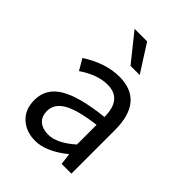

<svg xmlns="http://www.w3.org/2000/svg" viewBox="-210 -817 932 932"><g transform="rotate(45 256.0 -351.0)"><path d="M58 -126Q58 -205 129.5 -248Q201 -291 357 -308Q357 -430 257 -430Q188 -430 112 -378L79 -435Q177 -498 270 -498Q438 -498 438 -298V0H371L364 -58H362Q275 12 201 12Q138 12 98 -25Q58 -62 58 -126ZM139 -132Q139 -93 162.5 -73.5Q186 -54 224 -54Q284 -54 357 -119V-254Q239 -239 189 -209.5Q139 -180 139 -132ZM158 -714H244L334 -573H271Z"/></g></svg>

Font: RibengUni
Style: Regular
Weight: 400
Designer: (1) Dr. Andrew Glass (Senior Program Manager at Microsoft Corporation)
(2) Bivuti Chakma (Chakma Font Designer & Keyboar
Foundry: Bivuti Chakma
Version: Version 2.2022; Updated on: 03 June 2022; Friday